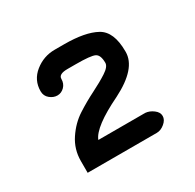

<svg xmlns="http://www.w3.org/2000/svg" viewBox="-86 -856 519 512"><g transform="rotate(-30 173.5 -600.0)"><path d="M261.7 -435.5H48.8V-471.7Q48.8 -507.8 68.4 -537.1Q87.9 -566.4 115.2 -584Q142.6 -601.6 169.9 -615.2Q197.3 -628.9 216.8 -641.6Q236.3 -654.3 236.3 -666Q236.3 -690.4 224.1 -696.3Q211.9 -702.1 166 -702.1H140.6Q113.3 -702.1 113.3 -687.5Q113.3 -672.9 104 -663.6Q94.7 -654.3 82.5 -654.3Q70.3 -654.3 59.6 -663.1Q48.8 -671.9 48.8 -686.5Q48.8 -720.7 75.7 -742.2Q102.5 -763.7 136.7 -763.7H166Q230.5 -763.7 264.2 -745.1Q297.9 -726.6 297.9 -666Q297.9 -665 297.9 -664.1Q297.9 -613.3 216.8 -572.3Q129.9 -530.3 117.2 -497.1H261.7Q274.4 -496.1 286.1 -487.3Q297.9 -478.5 297.9 -466.8Q297.9 -455.1 286.1 -445.3Q274.4 -435.5 261.7 -435.5Z"/></g></svg>

Font: Jura
Style: DemiBold
Weight: 600
Version: Version 2.5